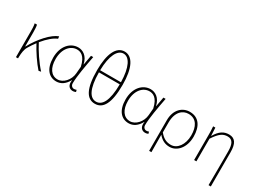

<svg xmlns="http://www.w3.org/2000/svg" viewBox="-52 -1611 3483 2614"><g transform="rotate(30 1689.0 -304.5)"><path d="M501 0C414 -95 326 -228 273 -332C344 -419 416 -480 477 -504L473 -540C368 -503 233 -354 145 -191H141V-409C141 -453 138 -503 132 -527H96C105 -486 105 -438 105 -396V0H138V-24C140 -85 147 -144 174 -188C199 -230 225 -269 252 -304C305 -203 394 -70 464 7Z M743 13C816 13 877 -29 921 -109H924C909 -29 949 13 1002 13C1025 13 1040 7 1051 2L1043 -28C1033 -24 1018 -20 1005 -20C976 -20 952 -44 952 -79C952 -188 987 -375 1016 -527H981L954 -376H952C926 -496 847 -540 776 -540C655 -540 547 -434 547 -249C547 -74 629 13 743 13ZM746 -20C644 -20 585 -110 585 -249C585 -414 676 -507 775 -507C828 -507 902 -485 936 -328L927 -222C919 -112 833 -20 746 -20Z M1514 -386C1512 -122 1445 -20 1351 -20C1257 -20 1189 -122 1187 -386ZM1187 -419C1191 -652 1258 -775 1351 -775C1444 -775 1510 -652 1514 -419ZM1351 -807C1222 -807 1150 -658 1150 -400C1150 -108 1222 13 1351 13C1479 13 1552 -108 1552 -400C1552 -658 1479 -807 1351 -807Z M1881 13C1954 13 2015 -29 2059 -109H2062C2047 -29 2087 13 2140 13C2163 13 2178 7 2189 2L2181 -28C2171 -24 2156 -20 2143 -20C2114 -20 2090 -44 2090 -79C2090 -188 2125 -375 2154 -527H2119L2092 -376H2090C2064 -496 1985 -540 1914 -540C1793 -540 1685 -434 1685 -249C1685 -74 1767 13 1881 13ZM1884 -20C1782 -20 1723 -110 1723 -249C1723 -414 1814 -507 1913 -507C1966 -507 2040 -485 2074 -328L2065 -222C2057 -112 1971 -20 1884 -20Z M2313 198H2349C2349 92 2349 31 2347 -75C2403 -9 2460 13 2526 13C2636 13 2742 -92 2742 -271C2742 -434 2672 -540 2530 -540C2415 -540 2313 -452 2313 -283ZM2528 -20C2471 -20 2412 -35 2349 -113V-268C2349 -435 2436 -507 2528 -507C2654 -507 2705 -405 2705 -271C2705 -124 2626 -20 2528 -20Z M3247 198H3283V-339C3283 -475 3241 -540 3147 -540C3066 -540 3004 -503 2944 -401H2942L2936 -527H2901C2906 -474 2906 -438 2906 -396V0H2942V-356C3020 -474 3070 -507 3144 -507C3219 -507 3249 -450 3249 -334C3249 -158 3249 21 3247 198Z"/></g></svg>

Font: Noto Sans CJK Thin
Style: Regular
Weight: 100
Designer: Ryoko NISHIZUKA (kana & ideographs); Paul D. Hunt (Latin, Greek & Cyrillic); Wenlong ZHANG (bopomofo); Sandoll Communica
Foundry: Adobe Systems Incorporated
Version: Version 1.000;PS 1;hotconv 1.0.78;makeotf.lib2.5.61930